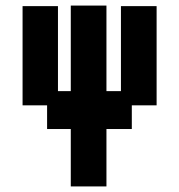

<svg xmlns="http://www.w3.org/2000/svg" viewBox="-20 -658 643 689"><path d="M234 11V-195H149V-280H61V-636H188V-331H234V-638H362V-331H414V-636H542V-280H453V-195H362V11Z"/></svg>

Font: Pixelify Sans
Style: Bold
Weight: 700
Designer: Stefie Justprince
Foundry: Typecalism Foundryline
Version: Version 1.000